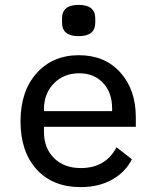

<svg xmlns="http://www.w3.org/2000/svg" viewBox="-20 -754 640 786"><path d="M234 -661V-679Q234 -734 302 -734Q370 -734 370 -679V-661Q370 -606 302 -606Q234 -606 234 -661ZM310 12Q196 12 130 -60.5Q64 -133 64 -257Q64 -381 130 -454.5Q196 -528 303 -528Q409 -528 472.5 -457.5Q536 -387 536 -274V-235H160V-214Q160 -148 201 -107Q242 -66 311 -66Q412 -66 457 -151L520 -102Q494 -50 439.5 -19Q385 12 310 12ZM304 -454Q241 -454 200.5 -412.5Q160 -371 160 -307V-299H439V-310Q439 -375 402 -414.5Q365 -454 304 -454Z"/></svg>

Font: IBM Plex Mono Text
Style: Regular
Weight: 450
Designer: Mike Abbink, Paul van der Laan, Pieter van Rosmalen
Foundry: Bold Monday
Version: Version 2.000